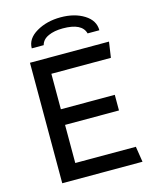

<svg xmlns="http://www.w3.org/2000/svg" viewBox="-129 -970 851 1056"><g transform="rotate(-15 296.5 -442.0)"><path d="M507 -760H440Q424 -822 315 -822Q266 -822 232 -806.5Q198 -791 190 -760H122Q122 -815 181 -849.5Q240 -884 319 -884Q398 -884 452.5 -850Q507 -816 507 -760ZM92 -686H542L529 -597H190V-395H497V-306H190V-89H535L549 0H92Z"/></g></svg>

Font: Chivo
Style: Regular
Weight: 400
Designer: Hector Gatti
Foundry: Omnibus-Type
Version: Version 1.007;PS 001.007;hotconv 1.0.88;makeotf.lib2.5.64775